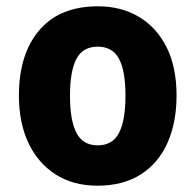

<svg xmlns="http://www.w3.org/2000/svg" viewBox="-20 -579 620 609"><path d="M540 -276Q540 -191 511.5 -126.5Q483 -62 427 -26Q371 10 289 10Q212 10 156 -26Q100 -62 70 -126Q40 -190 40 -276Q40 -407 104.5 -483Q169 -559 291 -559Q364 -559 420 -526Q476 -493 508 -430Q540 -367 540 -276ZM202 -275Q202 -197 222.5 -157.5Q243 -118 290 -118Q337 -118 357.5 -157.5Q378 -197 378 -276Q378 -354 357.5 -392.5Q337 -431 290 -431Q243 -431 222.5 -392.5Q202 -354 202 -275Z"/></svg>

Font: Noto Sans Tamil SemiCondensed ExtraBold
Style: Regular
Weight: 800
Width: 4
Designer: Jelle Bosma - Monotype Design Team
Foundry: Monotype Imaging Inc.
Version: Version 2.004; ttfautohint (v1.8.4.7-5d5b)